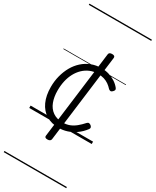

<svg xmlns="http://www.w3.org/2000/svg" viewBox="-307 -960 1144 1411"><g transform="rotate(30 265.0 -255.0)"><path d="M261 19Q198 19 153 -8.5Q108 -36 84 -88.5Q60 -141 60 -213Q60 -264 72 -309.5Q84 -355 105.5 -393Q127 -431 158.5 -459.5Q190 -488 229.5 -503.5Q269 -519 316 -519Q349 -519 379.5 -509.5Q410 -500 435 -483.5Q460 -467 477 -445Q483 -437 481.5 -430Q480 -423 471 -414Q462 -405 454 -406Q446 -407 439 -413Q423 -431 405 -443.5Q387 -456 364.5 -463Q342 -470 311 -470Q276 -470 245.5 -457Q215 -444 191 -421Q167 -398 150 -366.5Q133 -335 124.5 -297Q116 -259 116 -216Q116 -161 132 -119Q148 -77 181.5 -53.5Q215 -30 264 -30Q297 -30 323 -40Q349 -50 373 -69.5Q397 -89 421 -116Q429 -124 437 -123Q445 -122 453 -116Q461 -109 463 -102Q465 -95 459 -86Q432 -50 398.5 -26.5Q365 -3 330 8Q295 19 261 19ZM231 134Q205 134 208 115L302 -629Q304 -648 330 -648Q356 -648 354 -629L260 115Q257 134 231 134ZM0 365H530V375H0ZM0 -20H530V0H0ZM0 -505H530V-500H0ZM0 -885H530V-875H0Z"/></g></svg>

Font: Playwrite GB J Guides
Style: Italic
Weight: 400
Italic angle: -7.01216°
Designer: Veronika Burian, José Scaglione
Foundry: TypeTogether
Version: Version 1.003